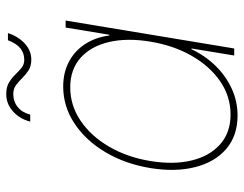

<svg xmlns="http://www.w3.org/2000/svg" viewBox="-103 -666 780 614"><g transform="rotate(-90 287.0 -359.0)"><path d="M224.6 10.7Q160.2 10.7 117.9 -25.4Q75.7 -61.5 59.6 -124.8Q43.5 -188 56.6 -268.6Q69.8 -348.6 107.2 -411.6Q144.5 -474.6 199 -510.7Q253.4 -546.9 317.4 -546.9Q361.8 -546.9 396.5 -528.6Q431.2 -510.3 452.9 -477.1Q474.6 -443.8 480.5 -399.4H482.9L505.9 -539.1H528.3L439 0H416.5L439 -136.7H436.5Q416 -92.8 383.1 -59.3Q350.1 -25.9 309.8 -7.6Q269.5 10.7 224.6 10.7ZM227.5 -11.7Q286.1 -11.7 334.5 -45.2Q382.8 -78.6 415.8 -136.5Q448.7 -194.3 460.9 -268.6Q473.1 -342.3 459.7 -400.1Q446.3 -458 409.2 -491.2Q372.1 -524.4 314.5 -524.4Q256.8 -524.4 207.8 -491.2Q158.7 -458 125 -400.1Q91.3 -342.3 79.1 -268.6Q66.9 -194.3 80.8 -136.5Q94.7 -78.6 132.3 -45.2Q169.9 -11.7 227.5 -11.7ZM403.3 -648.9Q382.8 -648.9 369.1 -657.7Q355.5 -666.5 344.5 -677.7Q333.5 -689 321.8 -697.8Q310.1 -706.5 293 -706.5Q269 -706.5 251.5 -692.1Q233.9 -677.7 227.5 -652.3H205.1Q213.4 -685.5 237.5 -707.3Q261.7 -729 293 -729Q315.9 -729 330.3 -720.2Q344.7 -711.4 355.5 -700.2Q366.2 -689 377 -680.2Q387.7 -671.4 402.8 -671.4Q423.8 -671.4 439.2 -683.6Q454.6 -695.8 465.3 -723.6H488.3Q476.6 -689 453.9 -668.9Q431.2 -648.9 403.3 -648.9Z"/></g></svg>

Font: Inter 18pt Thin
Style: Italic
Weight: 250
Italic angle: -9.3988°
Version: Version 4.001;git-66647c0bb